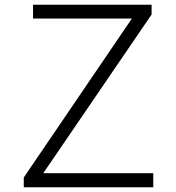

<svg xmlns="http://www.w3.org/2000/svg" viewBox="-20 -788 740 808"><path d="M80 -41V0H625V-59H162L618 -727V-768H119V-710H535Z"/></svg>

Font: Kawkab Mono Light
Style: Regular
Weight: 300
Monospace: yes
Designer: Abdullah Arif
Foundry: Abdullah Arif
Version: Version 1.000;PS 000.500;hotconv 1.0.88;makeotf.lib2.5.64775